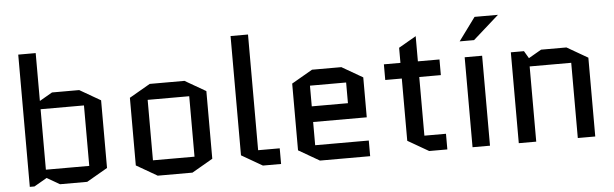

<svg xmlns="http://www.w3.org/2000/svg" viewBox="-47 -894 3398 1063"><g transform="rotate(-5 1651.5 -362.5)"><path d="M248 -505H399L515 -438V-62L399 5H248L177 -36L106 5H80V-730H177V-464ZM177 -418V-82H418V-418Z M1100 -62 984 5H791L675 -62V-438L791 -505H984L1100 -438ZM772 -418V-82H1003V-418Z M1376 0 1260 -67V-730H1357V-87H1477V0Z M1972 -87V0H1693L1577 -67V-438L1693 -505H1856L1972 -438V-216H1674V-87ZM1674 -418V-303H1875V-418Z M2092 -413V-500H2184V-584L2281 -640V-500H2401V-413H2281V-87H2401V0H2300L2184 -67V-413Z M2638 -500V0H2541V-500ZM2521 -590 2615 -718H2745L2601 -590Z M3223 -438V0H3126V-418H2895V0H2798V-505H2871L2895 -464L2966 -505H3107Z"/></g></svg>

Font: Quantico
Style: Regular
Weight: 400
Designer: Matt Desmond
Foundry: MADtype
Version: Version 2.002